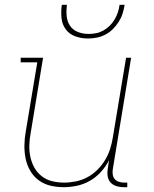

<svg xmlns="http://www.w3.org/2000/svg" viewBox="-20 -770 640 798"><path d="M245 8Q216 8 189 1.5Q162 -5 140.5 -21Q119 -37 105.5 -60.5Q92 -84 86.5 -111Q81 -138 81.5 -166.5Q82 -195 87 -223L135 -511H66V-530H159L108 -220Q103 -195 102 -169Q101 -143 106 -119Q111 -95 122.5 -74Q134 -53 153 -38Q172 -23 196.5 -17Q221 -11 246 -11Q270 -11 295 -16Q320 -21 342.5 -33Q365 -45 384 -63.5Q403 -82 416.5 -104.5Q430 -127 437.5 -150.5Q445 -174 449 -199L504 -530H525L449 -68Q447 -57 448.5 -45.5Q450 -34 456.5 -26Q463 -18 474 -14.5Q485 -11 496 -11H509V8H493Q478 8 463.5 3.5Q449 -1 439.5 -11.5Q430 -22 427.5 -37.5Q425 -53 428 -68L433 -104Q420 -78 399.5 -55.5Q379 -33 353.5 -18.5Q328 -4 300 2Q272 8 245 8ZM345 -610Q318 -610 293 -619Q268 -628 253 -648.5Q238 -669 235.5 -696Q233 -723 237 -750H258Q255 -727 257 -704Q259 -681 271 -663Q283 -645 304 -637Q325 -629 348 -629Q364 -629 379.5 -632Q395 -635 409.5 -643Q424 -651 436 -663Q448 -675 456.5 -689.5Q465 -704 470 -719Q475 -734 477 -750H498Q495 -731 489.5 -713.5Q484 -696 473.5 -679.5Q463 -663 449 -649Q435 -635 417.5 -626Q400 -617 381.5 -613.5Q363 -610 345 -610Z"/></svg>

Font: Iosevka Slab Thin Extended
Style: Italic
Weight: 100
Width: 7
Italic angle: -9°
Monospace: yes
Designer: Belleve Invis
Foundry: Belleve Invis
Version: Version 11.1.0; ttfautohint (v1.8.3)